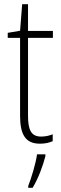

<svg xmlns="http://www.w3.org/2000/svg" viewBox="-20 -677 292 918"><path d="M177 -24C128 -24 114 -57 114 -124V-496H233V-529H114V-657H86L76 -530L17 -520V-496H76V-124C76 -36 100 10 171 10C197 10 216 5 232 -2V-35C218 -29 198 -24 177 -24ZM197 70V61H157C152 102 129 177 115 212V221H136C163 176 185 117 197 70Z"/></svg>

Font: Noto Sans Gurmukhi UI Condensed ExtraLight
Style: Regular
Weight: 200
Width: 3
Designer: Jelle Bosma - Monotype Design Team
Foundry: Monotype Imaging Inc.
Version: Version 2.004